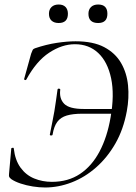

<svg xmlns="http://www.w3.org/2000/svg" viewBox="-20 -819 602 851"><path d="M180 12Q154 12 125.5 7.5Q97 3 71.5 -5.5Q46 -14 30 -25Q23 -31 21 -34.5Q19 -38 20 -48L30 -161Q30 -163 35.5 -164Q41 -165 41 -161Q47 -109 71 -76Q95 -43 131.5 -28Q168 -13 210 -13Q282 -13 334.5 -48Q387 -83 421 -147Q455 -211 470 -298Q488 -399 472.5 -472Q457 -545 415.5 -584Q374 -623 312 -623Q255 -623 198 -585.5Q141 -548 97 -467Q95 -463 90.5 -464.5Q86 -466 87 -469L118 -581Q123 -594 125 -598Q127 -602 135 -605Q185 -622 231.5 -629Q278 -636 315 -636Q393 -636 442 -610Q491 -584 516.5 -540Q542 -496 547.5 -440.5Q553 -385 542 -326Q527 -245 491.5 -183Q456 -121 406 -77Q356 -33 297.5 -10.5Q239 12 180 12ZM213 -222Q212 -218 206 -218.5Q200 -219 201 -223Q208 -260 212.5 -281Q217 -302 221 -326Q225 -349 228 -372Q231 -395 235 -422Q236 -427 242 -426Q248 -425 247 -421Q242 -382 264.5 -359Q287 -336 351 -336H512L508 -315H345Q303 -315 276 -307Q249 -299 234 -279Q219 -259 213 -222ZM240 -717Q220 -717 208.5 -727.5Q197 -738 197 -758Q197 -777 208.5 -788Q220 -799 240 -799Q260 -799 270.5 -788Q281 -777 281 -758Q281 -717 240 -717ZM415 -717Q372 -717 372 -758Q372 -777 383.5 -788Q395 -799 415 -799Q456 -799 456 -758Q456 -717 415 -717Z"/></svg>

Font: Cormorant
Style: Italic
Weight: 400
Italic angle: -10°
Designer: Christian Thalmann (Catharsis Fonts)
Foundry: Catharsis Fonts
Version: Version 4.000